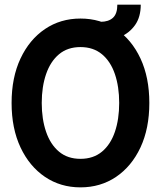

<svg xmlns="http://www.w3.org/2000/svg" viewBox="-20 -794 694 828"><path d="M327 14Q241 14 174 -31.2Q107 -76.5 68.5 -158.2Q30 -240 30 -350Q30 -460 68.5 -541.8Q107 -623.5 174 -668.8Q241 -714 327 -714Q413.5 -714 480.5 -668.8Q547.5 -623.5 585.8 -541.8Q624 -460 624 -350Q624 -240 585.8 -158.2Q547.5 -76.5 480.5 -31.2Q413.5 14 327 14ZM327 -109Q382.5 -109 419.8 -140Q457 -171 475.5 -225.5Q494 -280 494 -350Q494 -420 475.5 -474.5Q457 -529 419.8 -560Q382.5 -591 327 -591Q271.5 -591 234.5 -560Q197.5 -529 178.8 -474.5Q160 -420 160 -350Q160 -280 178.8 -225.5Q197.5 -171 234.5 -140Q271.5 -109 327 -109ZM414 -618V-700Q448 -700 467 -717.2Q486 -734.5 486 -774H587Q587 -720.5 562.5 -686Q538 -651.5 498.5 -634.8Q459 -618 414 -618Z"/></svg>

Font: Cabin Condensed
Style: Bold
Weight: 700
Width: 3
Designer: Pablo Impallari
Foundry: Pablo Impallari. http://www.impallari.com Igino Marini. http://www.ikern.com
Version: Version 3.001; ttfautohint (v1.8.3)